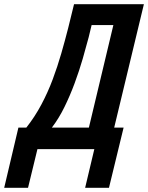

<svg xmlns="http://www.w3.org/2000/svg" viewBox="-98 -713 708 918"><path d="M-78 185 -10 -103H28Q69 -155 100 -213.5Q131 -272 154 -333.5Q177 -395 195 -457.5Q213 -520 228 -579L256 -693H590L448 -103H493L423 185H309L353 0H81L36 185ZM150 -103H327L444 -593H340L326 -535Q314 -489 297.5 -432Q281 -375 259 -315.5Q237 -256 210 -201Q183 -146 150 -103Z"/></svg>

Font: Ubuntu Sans Mono SemiBold
Style: Italic
Weight: 600
Italic angle: -13.5°
Monospace: yes
Designer: Dalton Maag Ltd
Foundry: Dalton Maag Ltd
Version: Version 1.006